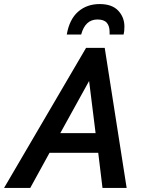

<svg xmlns="http://www.w3.org/2000/svg" viewBox="-74 -926 710 946"><path d="M-54 0 350 -690H442L550 0H431L410 -173H170L75 0ZM223 -270H397L365 -527ZM539 -795Q539 -782 538 -773Q537 -764 535 -756H466Q466 -761 466 -763.5Q466 -766 466 -769Q466 -798 452 -814Q438 -830 406 -830Q346 -830 326 -756H255Q268 -831 311 -868.5Q354 -906 417 -906Q478 -906 508.5 -873.5Q539 -841 539 -795Z"/></svg>

Font: Radio Canada Medium
Style: Italic
Weight: 500
Italic angle: -12°
Designer: Charles Daoud, Etienne Aubert Bonn, Alexandre Saumier Demers, Jacques Le Bailly
Foundry: Radio-Canada
Version: Version 2.104; ttfautohint (v1.8.4.7-5d5b);gftools[0.9.28.de